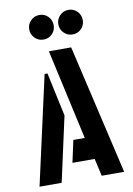

<svg xmlns="http://www.w3.org/2000/svg" viewBox="-97 -960 704 1020"><g transform="rotate(-10 254.5 -449.5)"><path d="M345.6 -766Q318.4 -766 299 -785.3Q279.5 -804.7 279.5 -831.9Q279.5 -859.9 299 -879.2Q318.4 -898.6 345.6 -898.6Q373.6 -898.6 392.6 -879.2Q411.5 -859.9 411.5 -831.9Q411.5 -804.7 392.6 -785.3Q373.6 -766 345.6 -766ZM188.7 -766Q161.5 -766 142.1 -785.3Q122.6 -804.7 122.6 -831.9Q122.6 -859.9 142.1 -879.2Q161.5 -898.6 188.7 -898.6Q216.7 -898.6 235.7 -879.2Q254.6 -859.9 254.6 -831.9Q254.6 -804.7 235.7 -785.3Q216.7 -766 188.7 -766ZM367.1 0 345.6 -94.5H225.8L251.6 -213.5H313.1L205.4 -699.8H325.6L488.1 0ZM31.6 0 162.1 -585.2H177.5L228 -349.9L151 0Z"/></g></svg>

Font: Stick No Bills ExtraLight
Style: Regular
Weight: 200
Designer: Kosala Senevirathne, Siva Puranthara, Lasantha Premarathna, Tharique Azeez
Foundry: mooniak
Version: Version 2.000